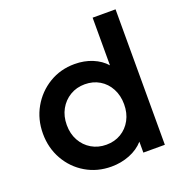

<svg xmlns="http://www.w3.org/2000/svg" viewBox="-136 -876 958 1007"><g transform="rotate(-20 342.5 -372.0)"><path d="M317 12Q238 12 174.5 -25.5Q111 -63 74 -128Q37 -193 37 -273Q37 -353 74 -418Q111 -483 174.5 -521.5Q238 -560 317 -560Q371 -560 416 -541.5Q461 -523 490 -490V-756H618V0H498V-61Q467 -26 419 -7Q371 12 317 12ZM331 -105Q377 -105 413 -126.5Q449 -148 469.5 -186Q490 -224 490 -273Q490 -322 469.5 -360.5Q449 -399 413 -420.5Q377 -442 331 -442Q285 -442 248.5 -420Q212 -398 191 -360Q170 -322 170 -273Q170 -224 191 -186Q212 -148 248.5 -126.5Q285 -105 331 -105Z"/></g></svg>

Font: Plus Jakarta Text
Style: Bold
Weight: 700
Designer: Gumpita Rahayu
Foundry: Tokotype Studio
Version: Version 1.000